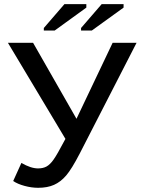

<svg xmlns="http://www.w3.org/2000/svg" viewBox="-20 -894 677 924"><path d="M163.6 9.8Q131.8 9.8 98.4 0.7Q64.9 -8.3 43.5 -22.9L83 -109.9Q128.4 -83.5 163.1 -83.5Q187.5 -83.5 204.1 -92.8Q220.7 -102.1 236.8 -124.5Q253.4 -147 294.9 -225.6L18.1 -688H139.2L348.1 -322.3L522 -688H637.2L363.8 -155.3Q325.2 -80.6 298.3 -49.3Q272 -18.6 240 -4.4Q208 9.8 163.6 9.8ZM190.9 -747.1V-759.3L290 -874H395.5V-857.4L243.2 -747.1ZM370.1 -747.1V-759.3L469.2 -874H574.7V-857.4L421.9 -747.1Z"/></svg>

Font: Arimo Medium
Style: Regular
Weight: 500
Designer: Steve Matteson
Foundry: Monotype Imaging Inc.
Version: Version 1.33